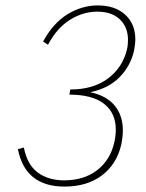

<svg xmlns="http://www.w3.org/2000/svg" viewBox="-20 -683 537 708"><path d="M313 -343Q373 -330 403 -293.5Q433 -257 433 -202Q433 -178 427 -149Q410 -77 355.5 -36Q301 5 218 5Q73 5 46 -133L68 -139Q80 -76 119 -47Q158 -18 217 -18Q289 -18 337.5 -55Q386 -92 401 -156Q407 -182 407 -205Q407 -266 364 -300Q321 -334 236 -334L239 -353Q324 -353 378 -393.5Q432 -434 448 -500Q452 -516 452 -535Q452 -583 422 -611.5Q392 -640 339 -640Q286 -640 238 -610Q190 -580 157 -518L139 -530Q176 -598 229 -630.5Q282 -663 341 -663Q404 -663 441.5 -629Q479 -595 479 -538Q479 -520 474 -495Q461 -439 420.5 -398Q380 -357 313 -343Z"/></svg>

Font: Ysabeau Infant Extralight
Style: Italic
Weight: 200
Italic angle: -12°
Designer: Christian Thalmann (Catharsis Fonts)
Version: Version 0.003